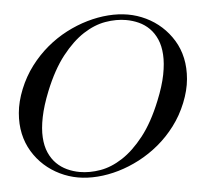

<svg xmlns="http://www.w3.org/2000/svg" viewBox="-51 -748 880 818"><g transform="rotate(5 389.0 -339.0)"><path d="M154.3 -338.9Q141.1 -275.9 139.9 -226.6Q138.7 -177.2 147.5 -140.6Q156.2 -104 173.3 -78.6Q190.4 -53.2 212.9 -37.6Q235.4 -22 262.2 -14.9Q289.1 -7.8 317.4 -7.8Q359.9 -7.8 404.8 -23.9Q449.7 -40 491 -78.4Q532.2 -116.7 566.4 -180.4Q600.6 -244.1 620.6 -338.9Q634.3 -402.3 635.3 -451.4Q636.2 -500.5 627.4 -537.1Q618.7 -573.7 601.8 -599.1Q585 -624.5 562.3 -640.4Q539.6 -656.2 512.9 -663.1Q486.3 -669.9 458 -669.9Q415.5 -669.9 370.4 -653.8Q325.2 -637.7 283.9 -599.4Q242.7 -561 208.5 -497.3Q174.3 -433.6 154.3 -338.9ZM312 16.1Q272 16.1 233.2 5.1Q194.3 -5.9 160.6 -26.9Q127 -47.9 100.1 -78.6Q73.2 -109.4 57.1 -148.7Q41 -188 36.9 -235.8Q32.7 -283.7 44.4 -338.9Q56.2 -394 80.6 -441.9Q105 -489.7 138.2 -529.3Q171.4 -568.8 211.2 -599.4Q251 -629.9 293.7 -650.9Q336.4 -671.9 379.9 -682.9Q423.3 -693.8 463.4 -693.8Q503.4 -693.8 542.2 -682.9Q581.1 -671.9 614.5 -650.9Q647.9 -629.9 674.8 -599.4Q701.7 -568.8 717.8 -529.3Q733.9 -489.7 738 -441.9Q742.2 -394 730.5 -338.9Q718.8 -283.7 694.3 -235.8Q669.9 -188 636.7 -148.7Q603.5 -109.4 563.7 -78.6Q523.9 -47.9 481.4 -26.9Q439 -5.9 395.5 5.1Q352.1 16.1 312 16.1Z"/></g></svg>

Font: XB Zar
Style: Italic
Weight: 400
Italic angle: -12°
Designer: Behnam
Foundry: Irmug
Version: Version 8.005 2009